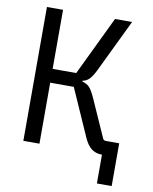

<svg xmlns="http://www.w3.org/2000/svg" viewBox="-92 -767 784 986"><g transform="rotate(10 300.0 -274.0)"><path d="M482 0Q449 0 426.5 -17.5Q404 -35 387 -74L279 -318H156V0H72V-698H156V-390H279L427 -698H516L383 -422Q366 -388 351.5 -374Q337 -360 318 -357V-352Q341 -347 355.5 -331.5Q370 -316 388 -275L473 -84Q477 -73 490 -73H559V150H482Z"/></g></svg>

Font: iA Writer Duo V
Style: Regular
Weight: 400
Designer: Mike Abbink, Paul van der Laan, Pieter van Rosmalen, Oliver Reichenstein
Foundry: Information Architects Inc.
Version: Version 2.000